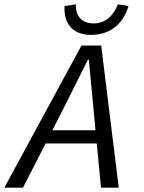

<svg xmlns="http://www.w3.org/2000/svg" viewBox="-44 -866 664 886"><path d="M-24 0H62L256 -379C292 -451 325 -518 362 -591H366C373 -520 379 -447 386 -377L422 0H504L423 -656H332L-24 0ZM137 -204H429L440 -265H152L137 -204ZM377 -705C472 -705 528 -765 549 -838L500 -846C481 -797 445 -758 388 -758C330 -758 304 -796 306 -846L254 -838C249 -765 285 -705 377 -705Z"/></svg>

Font: Source Code Variable
Style: Italic
Weight: 400
Italic angle: -11°
Monospace: yes
Designer: Paul D. Hunt, Teo Tuominen
Foundry: Adobe Systems Incorporated
Version: Version 1.005;PS 1.0;hotconv 16.6.54;makeotf.lib2.5.65590